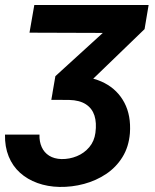

<svg xmlns="http://www.w3.org/2000/svg" viewBox="-31 -548 613 761"><path d="M105 -528.3H558.1L542 -432.6L281.2 -180.7H177.2L188.5 -246.1L376.5 -417.5L85.9 -418.5ZM187.5 -238.8 263.7 -244.6Q332.5 -245.6 384 -218.5Q435.5 -191.4 462.2 -140.6Q488.8 -89.8 483.9 -20Q479.5 34.2 454.3 74.7Q429.2 115.2 389.6 141.6Q350.1 168 302.2 180.9Q254.4 193.8 204.6 192.9Q157.7 191.9 117.7 177.5Q77.6 163.1 48.3 136.7Q19 110.4 3.4 72Q-12.2 33.7 -11.2 -14.6H125.5Q124.5 13.2 134.3 34.9Q144 56.6 163.8 69.1Q183.6 81.5 212.4 82.5Q244.6 83 273.7 71Q302.7 59.1 322.8 35.4Q342.8 11.7 347.2 -21.5Q352.5 -61.5 343.3 -90.1Q334 -118.7 309.1 -134.8Q284.2 -150.9 243.2 -151.9L172.4 -152.3Z"/></svg>

Font: Roboto
Style: Bold Italic
Weight: 700
Italic angle: -12°
Designer: Christian Robertson
Foundry: Google
Version: Version 3.0